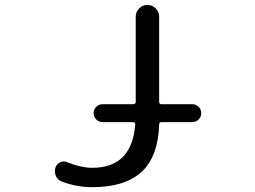

<svg xmlns="http://www.w3.org/2000/svg" viewBox="-20 -775 1040 784"><path d="M399.4 -276.4Q383.8 -276.4 373 -287.1Q362.3 -297.9 362.3 -313Q362.3 -328.1 373 -338.9Q383.8 -349.6 399.4 -349.6H524.4Q534.2 -349.6 534.2 -359.4V-707Q534.2 -726.6 548.3 -740.7Q562.5 -754.9 582 -754.9Q601.6 -754.9 615.7 -740.7Q629.9 -726.6 629.9 -707V-359.4Q629.9 -349.6 639.6 -349.6H764.6Q780.3 -349.6 791 -338.9Q801.8 -328.1 801.8 -313Q801.8 -297.9 791 -287.1Q780.3 -276.4 764.6 -276.4H639.6Q629.9 -276.4 629.9 -266.6Q626 -139.6 561.5 -76.2Q493.2 -10.7 356.4 -10.7Q291 -10.7 231.4 -34.2Q215.8 -40 208 -56.6Q204.1 -66.4 204.1 -76.2Q204.1 -83 206.1 -89.8Q210.9 -105.5 225.6 -112.3Q240.2 -119.1 254.9 -112.3Q311.5 -89.8 356.4 -89.8Q518.6 -89.8 532.2 -266.6Q533.2 -270.5 530.3 -273.4Q527.3 -276.4 523.4 -276.4Z"/></svg>

Font: Rounded-X Mgen+ 1mn regular
Style: Regular
Weight: 400
Designer: [Source Han Sans]
Ryoko NISHIZUKA  (kana & ideographs); Paul D. Hunt (Latin, Greek & Cyrillic); Wenlong ZHANG  (bopomofo
Version: Version 1.059.20150602